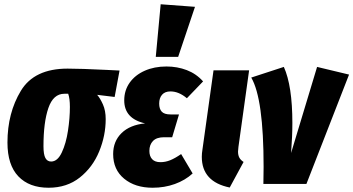

<svg xmlns="http://www.w3.org/2000/svg" viewBox="-20 -863 1658 901"><path d="M15 -194Q15 -333 78 -437Q141 -541 297 -541Q358 -541 480 -535L541 -532L518 -408L436 -418Q450 -402 463 -373Q476 -344 476 -304Q476 -227 445.5 -152.5Q415 -78 354.5 -30Q294 18 208 18Q117 18 66 -35.5Q15 -89 15 -194ZM308 -361Q308 -401 300 -423H282Q230 -423 207 -356Q184 -289 184 -177Q184 -138 193 -121.5Q202 -105 220 -105Q250 -105 270 -147.5Q290 -190 299 -249.5Q308 -309 308 -361Z M511 -140Q511 -200 550.5 -238.5Q590 -277 661 -284Q563 -306 563 -392Q563 -439 588.5 -475Q614 -511 659 -531Q704 -551 761 -551Q812 -551 856.5 -534Q901 -517 933 -481L857 -402Q819 -434 780 -434Q754 -434 740.5 -418.5Q727 -403 727 -377Q727 -352 739 -339Q751 -326 780 -326H820L788 -219H750Q715 -219 698 -201.5Q681 -184 681 -155Q681 -130 694 -116Q707 -102 733 -102Q756 -102 778.5 -111Q801 -120 830 -140L884 -49Q849 -17 800.5 0.5Q752 18 696 18Q614 18 562.5 -24.5Q511 -67 511 -140ZM734 -843 895 -831 816 -596H711Z M1099 -174Q1097 -158 1097 -152Q1097 -135 1103 -123.5Q1109 -112 1123 -103L1058 17Q927 -10 927 -127Q927 -143 930 -161L982 -533H1149Z M1352 -286Q1352 -223 1346 -145L1468 -549L1618 -513L1418 0H1216Q1217 -28 1217 -80Q1217 -400 1159 -499L1312 -549Q1352 -460 1352 -286Z"/></svg>

Font: Fira Sans Extra Condensed ExtraBold
Style: Italic
Weight: 800
Width: 3
Italic angle: -8°
Designer: Carrois Corporate & Edenspiekermann AG
Foundry: Carrois Corporate GbR & Edenspiekermann AG
Version: Version 4.203